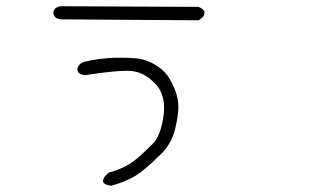

<svg xmlns="http://www.w3.org/2000/svg" viewBox="-20 -551 1040 615"><path d="M616 -529Q636 -521 635 -509Q634 -496 616 -486L174 -489Q153 -492 151 -509Q150 -525 172 -531ZM253 -354Q275 -359 298 -362Q321 -365 346 -366Q394 -367 425 -363Q456 -358 484 -339Q515 -319 531 -284Q550 -247 551 -215Q552 -198 549 -178.5Q546 -159 541 -138Q530 -94 501 -63Q485 -47 468.5 -31.5Q452 -16 434 -2Q398 27 336 44Q310 40 310 29Q310 17 328 2Q354 -5 375 -15Q396 -25 411 -37Q427 -50 441 -63Q455 -76 469 -90Q495 -116 504 -181Q512 -246 479 -281Q446 -317 406 -323Q365 -328 251 -310Q227 -314 228 -330Q230 -347 253 -354Z"/></svg>

Font: Yomogi
Style: Regular
Weight: 400
Designer: satsuyako
Foundry: satsuyako
Version: Version 3.100